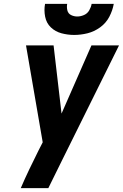

<svg xmlns="http://www.w3.org/2000/svg" viewBox="-20 -969 633 989"><path d="M87 0H229L299 -142L593 -735H451L297 -384L256 -735H114L200 -236L178 -193Q154 -145 131 -97Q108 -49 87 0ZM362 -789Q396 -789 430.5 -797.5Q465 -806 495.5 -828Q526 -850 543 -882.5Q560 -915 566 -949H452Q449 -932 439.5 -915.5Q430 -899 412.5 -891.5Q395 -884 378 -884Q361 -884 346 -891.5Q331 -899 327 -915.5Q323 -932 326 -949H212Q206 -916 212.5 -883Q219 -850 242 -828Q265 -806 297 -797.5Q329 -789 362 -789Z"/></svg>

Font: Iosevka Sparkle Extrabold
Style: Italic
Weight: 800
Italic angle: -9°
Designer: Belleve Invis
Foundry: Belleve Invis
Version: Version 4.5.0; ttfautohint (v1.8.3)